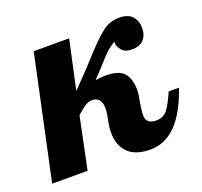

<svg xmlns="http://www.w3.org/2000/svg" viewBox="-134 -618 773 734"><g transform="rotate(-20 252.5 -251.5)"><path d="M252.9 -314.9Q275.4 -318.8 294.9 -318.8Q349.1 -318.8 369.6 -294.7Q390.1 -270.5 390.1 -226.1Q390.1 -214.4 388.2 -202.6L383.8 -178.7Q377.9 -144 377.9 -127.9Q377.9 -90.8 418 -90.8Q448.2 -90.8 464.6 -111.8Q481 -132.8 501 -179.2H543Q480 5.9 360.8 5.9Q299.8 5.9 270 -24.2Q240.2 -54.2 240.2 -105Q240.2 -129.9 246.1 -156.5Q252 -183.1 252 -200.2Q252 -248 213.9 -248Q196.3 -248 178.7 -234.4L149.9 -210.9L106 0H-38.1L68.8 -500H212.9L169.9 -301.8L232.4 -366.2L280.3 -418.5Q327.6 -469.2 355.5 -489.3Q383.3 -508.8 419.2 -508.8Q455.1 -508.8 471.9 -490Q488.8 -471.2 488.8 -442.1Q488.8 -413.1 472.7 -395.5Q456.5 -377.9 425.8 -377.9Q395 -377.9 382.8 -394.5Q371.1 -411.1 371.1 -419.4V-429.2Q342.8 -412.1 320.3 -387.7L283.2 -346.7Q269 -331.1 252.9 -314.9Z"/></g></svg>

Font: UVF Lobster12
Style: Regular
Weight: 400
Designer: Pablo Impallari
Foundry: Pablo Impallari. www.impallari.com
Version: Version 1.004